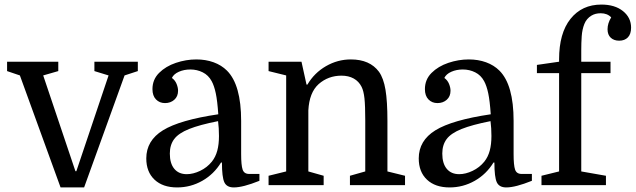

<svg xmlns="http://www.w3.org/2000/svg" viewBox="-20 -810 2781 840"><path d="M348 10H245L67 -480L11 -499V-540H235V-499L169 -480L310 -61H314L455 -480L393 -499V-540H583V-499L525 -480Z M620 -117Q620 -195 693 -240Q766 -285 935 -310Q931 -369 924 -402Q917 -435 906 -455Q892 -481 867 -493.5Q842 -506 813 -506Q785 -506 762.5 -496Q740 -486 732 -469Q746 -459 752.5 -443Q759 -427 759 -413Q759 -388 742.5 -373.5Q726 -359 702 -359Q678 -359 662.5 -375Q647 -391 647 -420Q647 -462 676 -491Q705 -520 749.5 -535Q794 -550 839 -550Q880 -550 914.5 -537.5Q949 -525 973 -501Q1035 -439 1035 -281V-136Q1035 -87 1041.5 -68Q1048 -49 1070 -49H1115V-19Q1043 10 1003 10Q972 10 961.5 -12.5Q951 -35 951 -99H947Q916 -48 865 -19Q814 10 755 10Q692 10 656 -24Q620 -58 620 -117ZM797 -48Q825 -48 855.5 -62.5Q886 -77 907 -103Q923 -123 930.5 -150.5Q938 -178 938 -215Q938 -232 937 -248.5Q936 -265 934 -280Q853 -264 807 -245.5Q761 -227 742 -201.5Q723 -176 723 -138Q723 -95 742.5 -71.5Q762 -48 797 -48Z M1232 -60V-480L1155 -499V-540H1299L1321 -440H1325Q1355 -491 1406 -520.5Q1457 -550 1515 -550Q1598 -550 1638 -496Q1658 -468 1666.5 -417.5Q1675 -367 1675 -281V-60L1752 -41V0H1511V-41L1578 -60V-283Q1578 -348 1574.5 -380Q1571 -412 1562 -430Q1550 -454 1527.5 -466.5Q1505 -479 1474 -479Q1416 -479 1374 -442Q1333 -405 1329 -327V-60L1396 -41V0H1155V-41Z M1812 -117Q1812 -195 1885 -240Q1958 -285 2127 -310Q2123 -369 2116 -402Q2109 -435 2098 -455Q2084 -481 2059 -493.5Q2034 -506 2005 -506Q1977 -506 1954.5 -496Q1932 -486 1924 -469Q1938 -459 1944.5 -443Q1951 -427 1951 -413Q1951 -388 1934.5 -373.5Q1918 -359 1894 -359Q1870 -359 1854.5 -375Q1839 -391 1839 -420Q1839 -462 1868 -491Q1897 -520 1941.5 -535Q1986 -550 2031 -550Q2072 -550 2106.5 -537.5Q2141 -525 2165 -501Q2227 -439 2227 -281V-136Q2227 -87 2233.5 -68Q2240 -49 2262 -49H2307V-19Q2235 10 2195 10Q2164 10 2153.5 -12.5Q2143 -35 2143 -99H2139Q2108 -48 2057 -19Q2006 10 1947 10Q1884 10 1848 -24Q1812 -58 1812 -117ZM1989 -48Q2017 -48 2047.5 -62.5Q2078 -77 2099 -103Q2115 -123 2122.5 -150.5Q2130 -178 2130 -215Q2130 -232 2129 -248.5Q2128 -265 2126 -280Q2045 -264 1999 -245.5Q1953 -227 1934 -201.5Q1915 -176 1915 -138Q1915 -95 1934.5 -71.5Q1954 -48 1989 -48Z M2329 -490V-526L2426 -540V-550Q2426 -665 2476 -727.5Q2526 -790 2611 -790Q2670 -790 2705.5 -761.5Q2741 -733 2741 -689Q2741 -661 2727 -646.5Q2713 -632 2689 -632Q2666 -632 2652 -645Q2638 -658 2638 -682Q2638 -708 2654 -734Q2637 -752 2608 -752Q2585 -752 2568 -742Q2546 -729 2536.5 -705Q2527 -681 2525 -651.5Q2523 -622 2523 -590V-540H2651V-490H2523V-60L2631 -41V0H2349V-41L2426 -60V-490Z"/></svg>

Font: Domine
Style: Regular
Weight: 400
Designer: Pablo Impallari, Rodrigo Fuenzalida, Brenda Gallo
Foundry: Pablo Impallari, Rodrigo Fuenzalida, Brenda Gallo
Version: Version 2.000